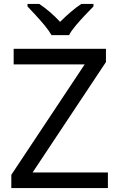

<svg xmlns="http://www.w3.org/2000/svg" viewBox="-20 -964 612 984"><path d="M533 0H38V-68L414 -634H50V-714H523V-646L147 -80H533ZM244 -784Q231 -807 209 -833.5Q187 -860 163 -886Q139 -912 121 -931V-944H181Q207 -927 235 -903Q263 -879 288 -852Q315 -879 343 -903Q371 -927 397 -944H459V-931Q440 -912 415.5 -886Q391 -860 368.5 -833.5Q346 -807 334 -784Z"/></svg>

Font: Noto IKEA Simplified Chinese
Style: Regular
Weight: 400
Designer: Monotype Design Team
Foundry: Monotype Imaging Inc.
Version: Version 1.100